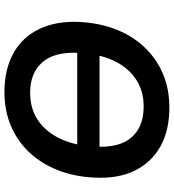

<svg xmlns="http://www.w3.org/2000/svg" viewBox="20 -774 765 844"><g transform="rotate(90 402.0 -352.5)"><path d="M149 -310 164 -408H695L679 -310ZM385 10Q286 10 214.5 -29.5Q143 -69 107.5 -144Q72 -219 77 -322Q82 -410 110.5 -482Q139 -554 188.5 -606Q238 -658 304.5 -686.5Q371 -715 453 -715Q554 -715 624.5 -675.5Q695 -636 731 -562Q767 -488 761 -384Q757 -296 728 -223.5Q699 -151 650 -99Q601 -47 534 -18.5Q467 10 385 10ZM388 -103Q460 -103 511.5 -139Q563 -175 592 -239Q621 -303 625 -388Q631 -495 584.5 -548.5Q538 -602 449 -602Q378 -602 326.5 -566.5Q275 -531 246 -467.5Q217 -404 213 -318Q207 -211 254 -157Q301 -103 388 -103Z"/></g></svg>

Font: Nunito Sans 10pt
Style: Bold Italic
Weight: 700
Italic angle: -9°
Designer: Vernon Adams
Foundry: Vernon Adams
Version: Version 3.101;gftools[0.9.27]